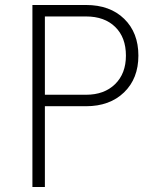

<svg xmlns="http://www.w3.org/2000/svg" viewBox="-20 -750 640 770"><path d="M110 0V-730H325Q421 -730 478 -674.5Q535 -619 535 -527Q535 -435 477.5 -379.5Q420 -324 325 -324H160V0ZM160 -370H325Q398 -370 441.5 -412.5Q485 -455 485 -527Q485 -600 442 -642Q399 -684 325 -684H160Z"/></svg>

Font: JetBrains Mono NL Thin
Style: Regular
Weight: 100
Monospace: yes
Designer: Philipp Nurullin, Konstantin Bulenkov
Foundry: JetBrains
Version: Version 2.305; ttfautohint (v1.8.4.7-5d5b)